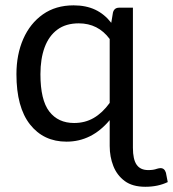

<svg xmlns="http://www.w3.org/2000/svg" viewBox="-20 -536 663 736"><path d="M537 180Q488 180 458.2 158Q428.5 136 414.5 100.5Q400.5 65 400.5 23.5V-75.5Q331.5 7 235 7Q147 7 95 -59Q43 -125 43 -251.5Q43 -327 69.2 -386.8Q95.5 -446.5 144.5 -481Q193.5 -515.5 262 -515.5Q309.5 -515.5 345 -498.8Q380.5 -482 406.5 -448.5L413 -488Q418 -506.5 436.5 -506.5H489.5V30.5Q489.5 75 503.8 95.5Q518 116 548.5 116Q568.5 116 581.5 111Q590 108.5 595.5 108.5Q610.5 108.5 616 126L623 162Q585.5 180 537 180ZM264 -64.5Q306 -64.5 339.2 -83.8Q372.5 -103 400.5 -141.5V-386.5Q356 -446.5 282 -446.5Q232.5 -446.5 200 -422.5Q167.5 -398.5 151.2 -354.8Q135 -311 135 -251.5Q135 -152.5 169 -108.5Q203 -64.5 264 -64.5Z"/></svg>

Font: Verano Sans
Style: Regular
Weight: 400
Designer: Lukasz Dziedzic with Adam Twardoch and Botio Nikoltchev
Foundry: tyPoland Lukasz Dziedzic
Version: Version 3.001;December 28, 2019;FontCreator 12.0.0.2547 64-b